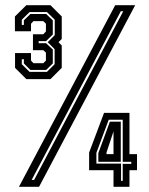

<svg xmlns="http://www.w3.org/2000/svg" viewBox="-20 -720 573 740"><path d="M81.5 -415 38 -458.5V-515.5H99.5V-486.5L109 -476.5H147L157 -486.5V-517L147 -526.5H107V-588H147L157 -599V-628.5L147 -638.5H109L99.5 -628.5V-599.5H37.5V-656.5L81.5 -700H174.5L218 -656.5V-570L205.5 -557.5L218 -544.5V-458.5L174.5 -415ZM94 -443H161L190.5 -472.5V-530.5L164 -557.5L191 -584.5V-644L161 -673.5H94L64 -644V-624H72V-641.5L97 -666H158L183.5 -641.5V-587L157.5 -561.5H129V-553.5H157.5L183.5 -529V-475.5L158 -450.5H97L72 -475.5V-491.5H64V-472.5ZM53 0 424 -700H501L130.5 0ZM102 -26.5H111.5L455 -676.5H445.5ZM417.5 0V-64H323.5V-132L381 -285H479V-126H508V-64H479V0ZM390.5 -126H417.5V-218H419L390.5 -132.5ZM446.5 -23H453V-88.5H486V-96.5H453V-258.5H399L351.5 -131V-89.5H446.5ZM359 -96.5V-130L403.5 -251H445.5V-96.5Z"/></svg>

Font: Tourney
Style: Bold
Weight: 700
Designer: Tyler Finck
Foundry: Etcetera Type Co
Version: Version 1.015